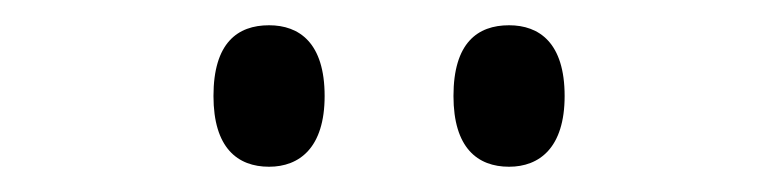

<svg xmlns="http://www.w3.org/2000/svg" viewBox="-20 -764 617 152"><path d="M383 -632C407 -632 427 -647 427 -688C427 -730 407 -744 383 -744C358 -744 339 -730 339 -688C339 -647 358 -632 383 -632ZM193 -632C217 -632 237 -647 237 -688C237 -730 217 -744 193 -744C168 -744 149 -730 149 -688C149 -647 168 -632 193 -632Z"/></svg>

Font: Noto Serif Display
Style: Regular
Weight: 400
Designer: Monotype Design Team
Foundry: Monotype Imaging Inc.
Version: Version 2.009